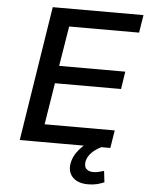

<svg xmlns="http://www.w3.org/2000/svg" viewBox="-60 -754 776 1001"><g transform="rotate(5 328.0 -253.0)"><path d="M64 0 175 -705H650L635 -612H269L235 -403H581L567 -311H221L186 -93H553L538 0ZM438 199Q387 199 359.5 172.5Q332 146 338 102Q344 60 377.5 21.5Q411 -17 460 -39L491 0Q474 8 457 21Q440 34 429 50Q418 66 415 85Q412 111 425.5 122Q439 133 460 133Q474 133 487 130Q500 127 516 122L523 181Q505 189 484.5 194Q464 199 438 199Z"/></g></svg>

Font: Nunito Sans 7pt SemiBold
Style: Italic
Weight: 600
Italic angle: -9°
Designer: Vernon Adams
Foundry: Vernon Adams
Version: Version 3.101;gftools[0.9.27]